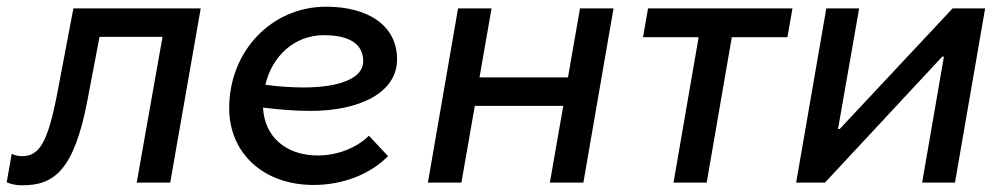

<svg xmlns="http://www.w3.org/2000/svg" viewBox="-50 -545 2998 573"><path d="M17 8C110 8 171 -35 211 -246L247 -435H435L358 0H458L549 -520H169L122 -272C93 -120 68 -79 16 -79C5 -79 -6 -81 -15 -86L-30 -1C-16 5 -2 8 17 8Z M886 7C972 7 1054 -24 1108 -79L1051 -140C1017 -106 960 -81 899 -81C802 -81 739 -138 735 -224C782 -218 830 -214 877 -214C1019 -214 1135 -266 1135 -368C1135 -468 1050 -525 923 -525C762 -525 634 -394 634 -222C634 -89 735 7 886 7ZM742 -292C762 -378 829 -440 916 -440C997 -440 1034 -411 1034 -362C1034 -310 960 -284 856 -284C818 -284 779 -287 742 -292Z M1681 -520 1645 -314H1381L1417 -520H1317L1227 0H1327L1367 -229H1631L1591 0H1691L1781 -520Z M1869 -434H2035L1960 0H2059L2134 -434H2300L2315 -520H1884Z M2326 0H2412L2762 -376H2767L2702 0H2800L2890 -520H2793L2456 -160H2451L2514 -520H2416Z"/></svg>

Font: Fixel Display 20240404 Medium
Style: Italic
Weight: 500
Italic angle: -10°
Designer: AlfaBravo + MacPaw
Foundry: Kyrylo Tkachov, Marchela Mozhyna, Serhii Makarenko, Maria Weinstein, Zakhar Kryvoshyya
Version: Version 1.211;Glyphs 3.2 (3225)